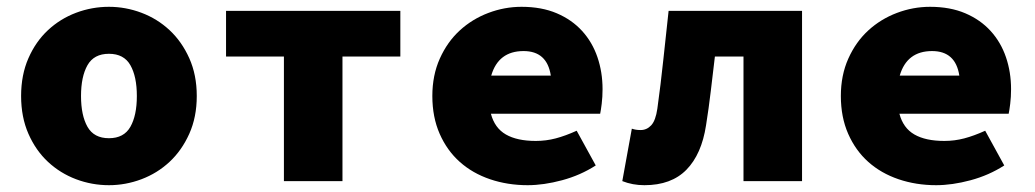

<svg xmlns="http://www.w3.org/2000/svg" viewBox="-20 -532 3040 564"><path d="M300 12Q250 12 203.5 -5.5Q157 -23 121 -56.5Q85 -90 63.5 -139Q42 -188 42 -250Q42 -312 63.5 -361Q85 -410 121 -443.5Q157 -477 203.5 -494.5Q250 -512 300 -512Q349 -512 395.5 -494.5Q442 -477 478 -443.5Q514 -410 536 -361Q558 -312 558 -250Q558 -188 536 -139Q514 -90 478 -56.5Q442 -23 395.5 -5.5Q349 12 300 12ZM300 -126Q344 -126 363 -159.5Q382 -193 382 -250Q382 -307 363 -340.5Q344 -374 300 -374Q256 -374 237 -340.5Q218 -307 218 -250Q218 -193 237 -159.5Q256 -126 300 -126Z M814 0V-366H644V-500H1156V-366H986V0Z M1530 12Q1471 12 1419.5 -5.5Q1368 -23 1330.5 -56.5Q1293 -90 1271.5 -139Q1250 -188 1250 -250Q1250 -311 1272 -360Q1294 -409 1330.5 -442.5Q1367 -476 1414.5 -494Q1462 -512 1512 -512Q1571 -512 1615.5 -493Q1660 -474 1690 -441Q1720 -408 1735 -364Q1750 -320 1750 -270Q1750 -247 1747.5 -227Q1745 -207 1743 -198H1422Q1433 -156 1466 -137Q1499 -118 1554 -118Q1584 -118 1612.5 -125.5Q1641 -133 1674 -148L1730 -46Q1685 -17 1631 -2.5Q1577 12 1530 12ZM1518 -382Q1444 -382 1423 -310H1598Q1587 -382 1518 -382Z M1873 12Q1838 12 1808 0L1836 -154Q1842 -152 1848 -151Q1854 -150 1862 -150Q1880 -150 1893 -164Q1906 -178 1911 -213Q1921 -285 1928.5 -356.5Q1936 -428 1944 -500H2336V0H2164V-366H2080Q2074 -316 2068 -265Q2062 -214 2054 -164Q2041 -79 1996.5 -33.5Q1952 12 1873 12Z M2730 12Q2671 12 2619.5 -5.5Q2568 -23 2530.5 -56.5Q2493 -90 2471.5 -139Q2450 -188 2450 -250Q2450 -311 2472 -360Q2494 -409 2530.5 -442.5Q2567 -476 2614.5 -494Q2662 -512 2712 -512Q2771 -512 2815.5 -493Q2860 -474 2890 -441Q2920 -408 2935 -364Q2950 -320 2950 -270Q2950 -247 2947.5 -227Q2945 -207 2943 -198H2622Q2633 -156 2666 -137Q2699 -118 2754 -118Q2784 -118 2812.5 -125.5Q2841 -133 2874 -148L2930 -46Q2885 -17 2831 -2.5Q2777 12 2730 12ZM2718 -382Q2644 -382 2623 -310H2798Q2787 -382 2718 -382Z"/></svg>

Font: Source Code Pro Black
Style: Regular
Weight: 900
Monospace: yes
Designer: Paul D. Hunt, Teo Tuominen
Foundry: Adobe Systems Incorporated
Version: Version 2.030;PS 1.000;hotconv 16.6.51;makeotf.lib2.5.65220